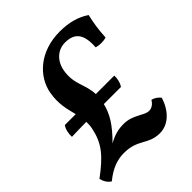

<svg xmlns="http://www.w3.org/2000/svg" viewBox="-208 -805 933 933"><g transform="rotate(-45 259.0 -338.0)"><path d="M493 -507C495 -556 502 -600 512 -642C473 -669 422 -685 356 -685C217 -685 130 -601 113 -507C101 -438 116 -391 127 -346H52C40 -329 35 -305 36 -281C64 -282 99 -283 137 -283C137 -270 137 -257 134 -242C117 -157 79 -111 -14 -42C-9 -21 2 -2 20 9C70 -32 114 -47 159 -47C256 -47 270 9 351 9C412 9 458 -40 479 -106C472 -118 453 -132 436 -135C425 -116 409 -105 390 -105C357 -105 322 -148 258 -148C222 -148 192 -141 153 -119C215 -181 245 -228 258 -284H376C387 -300 393 -323 392 -346H265C263 -416 222 -453 236 -536C246 -593 286 -629 336 -629C400 -629 431 -596 425 -507C445 -501 471 -500 493 -507Z"/></g></svg>

Font: Vollkorn Semibold
Style: Italic
Weight: 600
Italic angle: -11°
Designer: Friedrich Althausen
Foundry: Friedrich Althausen
Version: Version 4.015;PS 004.015;hotconv 1.0.88;makeotf.lib2.5.64775